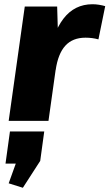

<svg xmlns="http://www.w3.org/2000/svg" viewBox="-20 -571 517 907"><path d="M97 -540H250L256 -335L209 0H21ZM208 -281Q227 -414 279.5 -482.5Q332 -551 417 -551Q432 -551 447.5 -548.5Q463 -546 477 -542L445 -385Q416 -393 384 -393Q323 -393 288.5 -355Q254 -317 243 -240ZM189 50 170 189 88 316 21 295 89 106 151 202H6L27 50Z"/></svg>

Font: Pathway Extreme SemiCondensed ExtraBold
Style: Italic
Weight: 800
Width: 4
Italic angle: -8°
Version: Version 1.001;gftools[0.9.26]